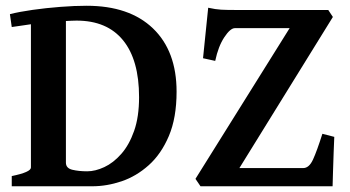

<svg xmlns="http://www.w3.org/2000/svg" viewBox="-20 -650 1222 670"><path d="M21 0V-35.6Q87.9 -49.3 87.9 -65.4V-565.4Q68.8 -562.5 51.8 -560.1Q34.7 -557.6 21 -555.7L14.6 -600.6Q46.9 -608.9 93.5 -615.5Q140.1 -622.1 190.2 -626Q240.2 -629.9 282.2 -629.9Q431.6 -629.9 513.9 -550.8Q596.2 -471.7 596.2 -330.1Q596.2 -238.8 569.3 -175.5Q542.5 -112.3 499 -73.5Q455.6 -34.7 404.1 -17.3Q352.5 0 302.2 0H262.7Q205.6 0 156.5 0Q107.4 0 40 0ZM284.2 -52.2Q312.5 -52.2 344 -66.9Q375.5 -81.5 403.1 -112.8Q430.7 -144 448 -193.1Q465.3 -242.2 465.3 -311Q465.3 -440.9 409.4 -509.5Q353.5 -578.1 247.1 -578.1Q238.3 -578.1 229 -577.6Q219.7 -577.1 210 -576.7V-82.5Q210 -63 232.4 -57.6Q254.9 -52.2 284.2 -52.2ZM1146.5 -172.4Q1145.5 -151.4 1144.3 -117.9Q1143.1 -84.5 1142.1 -51.8Q1141.1 -19 1140.6 0H679.7L662.1 -25.9L990.7 -551.8H799.8Q783.7 -551.8 762.7 -520Q741.7 -488.3 731 -437.5L688.5 -446.8L706.5 -623Q732.9 -617.2 751.7 -616.2Q770.5 -615.2 799.3 -615.2H1125.5L1141.6 -590.8L815.4 -63.5H1038.1Q1058.6 -63.5 1072.3 -93.3Q1085.9 -123 1105 -183.1Z"/></svg>

Font: Gentium Plus
Style: Bold
Weight: 700
Designer: Victor Gaultney, Annie Olsen, Iska Routamaa, Becca Hirsbrunner
Foundry: SIL International
Version: Version 6.101